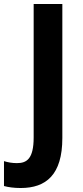

<svg xmlns="http://www.w3.org/2000/svg" viewBox="-86 -827 416 964"><path d="M18 117C145 117 227 51 227 -134V-807H83V-137C83 -29 48 -8 -1 -8C-25 -8 -47 -12 -66 -18V107C-44 113 -16 117 18 117Z"/></svg>

Font: Noto Sans Kannada UI SemiCondensed
Style: Bold
Weight: 700
Width: 4
Designer: Jelle Bosma - Monotype Design Team
Foundry: Monotype Imaging Inc.
Version: Version 2.005